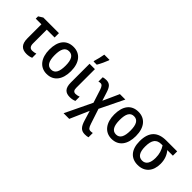

<svg xmlns="http://www.w3.org/2000/svg" viewBox="28 -1680 2811 2811"><g transform="rotate(45 1434.0 -274.0)"><path d="M399 -541H76L9 -499V-451H126V-161C126 -34 185 11 278 11C316 11 355 2 377 -9V-95C354 -87 328 -82 303 -82C261 -82 237 -108 237 -166V-451H399Z M918 -272C918 -452 829 -551 694 -551C547 -551 469 -447 469 -272C469 -101 553 10 692 10C840 10 918 -102 918 -272ZM582 -271C582 -394 615 -459 693 -459C771 -459 805 -394 805 -272C805 -148 771 -82 694 -82C616 -82 582 -149 582 -271Z M1051 -606H1117C1149 -660 1180 -729 1198 -777V-788H1091C1085 -748 1064 -658 1051 -620ZM1144 -541H1033V-153C1033 -31 1086 10 1173 10C1211 10 1247 2 1271 -10V-98C1252 -90 1224 -83 1199 -83C1162 -83 1144 -105 1144 -154Z M1375 -547C1348 -547 1326 -543 1309 -538V-448C1321 -453 1335 -455 1348 -455C1377 -455 1395 -432 1412 -380L1477 -178L1276 240H1393L1522 -55L1569 99C1599 197 1636 240 1714 240C1744 240 1764 237 1783 231V142C1769 145 1756 147 1742 147C1704 147 1689 127 1667 61L1592 -167L1774 -541H1661L1548 -290L1508 -416C1479 -508 1449 -547 1375 -547Z M2262 -272C2262 -452 2173 -551 2038 -551C1891 -551 1813 -447 1813 -272C1813 -101 1897 10 2036 10C2184 10 2262 -102 2262 -272ZM1926 -271C1926 -394 1959 -459 2037 -459C2115 -459 2149 -394 2149 -272C2149 -148 2115 -82 2038 -82C1960 -82 1926 -149 1926 -271Z M2805 -240C2805 -330 2776 -400 2731 -452H2847V-541H2623C2449 -541 2352 -455 2352 -258C2352 -85 2437 10 2577 10C2723 10 2805 -90 2805 -240ZM2465 -259C2465 -397 2511 -452 2610 -452H2634C2672 -393 2692 -329 2692 -252C2692 -146 2656 -82 2579 -82C2501 -82 2465 -146 2465 -259Z"/></g></svg>

Font: Noto Sans UI SemiCondensed Medium
Style: Regular
Weight: 500
Width: 4
Designer: Monotype Design Team
Foundry: Monotype Imaging Inc.
Version: Version 1.901